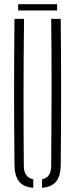

<svg xmlns="http://www.w3.org/2000/svg" viewBox="-20 -890 358 915"><path d="M49 -106Q45.5 -453 49 -800H94.5Q92.5 -626.5 92.2 -450.2Q92 -274 93.5 -100.5Q93.5 -44.5 138.5 -35.5V5Q91.5 1 70.5 -25.5Q49.5 -52 49 -106ZM180.5 5V-35.5Q224 -44 224 -100.5Q225.5 -274 225.8 -450.2Q226 -626.5 224 -800H269.5Q273 -453 269.5 -106Q269 -52 248 -25.5Q227 1 180.5 5ZM66.5 -870H252V-840H66.5Z"/></svg>

Font: Big Shoulders Stencil Display Light
Style: Regular
Weight: 300
Designer: Patric King
Foundry: XO Type Co
Version: Version 1.000